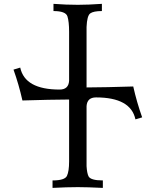

<svg xmlns="http://www.w3.org/2000/svg" viewBox="-20 -713 793 978"><path d="M503.9 244.1Q423.3 240.2 376.5 240.2Q321.8 240.2 247.6 244.1V206.1Q310.1 206.1 321 182.9Q332 159.7 332 109.4V-206.1Q233.9 -205.6 94.2 -201.2Q76.2 -281.7 48.8 -358.4L83 -368.7Q106.9 -256.8 283.7 -256.8Q329.1 -256.8 332 -301.3V-550.8Q332 -602.5 323.5 -629.6Q314.9 -656.7 252.4 -656.7V-693.4Q316.9 -688.5 376.5 -688.5Q428.7 -688.5 499 -693.4V-656.7Q456.1 -656.7 439.7 -644.8Q423.3 -632.8 420.9 -575.7V-267.6Q519 -268.1 658.7 -272.5Q676.8 -191.9 704.1 -115.2L669.9 -105Q646 -216.8 469.2 -216.8Q423.8 -216.8 420.9 -172.4V133.3Q422.9 168 430.7 184.6Q440.9 206.1 503.9 206.1Z"/></svg>

Font: Almanac
Style: Regular
Weight: 400
Designer: Eden's Almanac
Version: Version 3.501;March 28, 2021;FontCreator 13.0.0.2683 64-bit